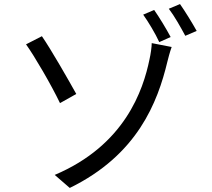

<svg xmlns="http://www.w3.org/2000/svg" viewBox="-20 -874 1040 944"><path d="M249 -14 323 50C655 -112 755 -370 803 -571C806 -584 815 -618 824 -643L726 -662C726 -644 721 -608 715 -582C684 -431 594 -160 249 -14ZM186 -696 108 -656C149 -599 232 -457 275 -367L355 -412C319 -477 231 -631 186 -696ZM738 -825 684 -802C709 -767 744 -709 763 -667L819 -692C799 -730 762 -791 738 -825ZM865 -854 810 -831C837 -796 869 -739 891 -698L947 -722C926 -760 889 -820 865 -854Z"/></svg>

Font: GenYoGothic2 TW R
Style: Regular
Weight: 400
Version: Version 2.100;PS 2.1;hotconv 16.6.51;makeotf.lib2.5.65220 DE